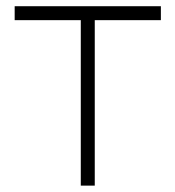

<svg xmlns="http://www.w3.org/2000/svg" viewBox="-20 -582 550 602"><path d="M484.4 -562.5H26V-518.8H233.3V0H277.1V-518.8H484.4Z"/></svg>

Font: Manrope3 Thin
Style: Regular
Weight: 100
Width: 4
Designer: Mikhail Sharanda
Foundry: Mikhail Sharanda
Version: Version 3.000;PS 003.000;hotconv 1.0.88;makeotf.lib2.5.64775